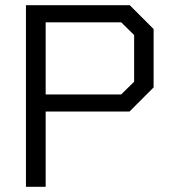

<svg xmlns="http://www.w3.org/2000/svg" viewBox="-20 -720 662 740"><path d="M80 -700H480L572 -608V-383L479 -290H156V0H80ZM447 -356 497 -405V-585L447 -634H156V-356Z"/></svg>

Font: Chakra Petch
Style: Regular
Weight: 400
Designer: Katatrad Aksorn Co.,Ltd.
Foundry: Cadson Demak Co.,Ltd.
Version: Version 1.000; ttfautohint (v1.6)